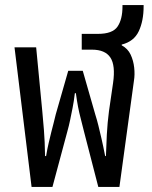

<svg xmlns="http://www.w3.org/2000/svg" viewBox="-20 -734 595 754"><path d="M104 0 37 -548H122L146 -298Q149 -267 152.5 -223.5Q156 -180 157 -121H161Q166 -151 171.5 -174Q177 -197 181.5 -215.5Q186 -234 190.5 -250.5Q195 -267 199 -285L248 -456H305L354 -285Q361 -263 366.5 -240.5Q372 -218 378.5 -190Q385 -162 393 -121H396Q397 -159 399.5 -205.5Q402 -252 408 -298L424 -408Q434 -477 413.5 -508Q393 -539 341 -539H301V-601H365Q422 -601 441.5 -629.5Q461 -658 461 -709V-714H544V-709Q544 -652 525 -611.5Q506 -571 458 -559V-556Q482 -543 493 -519.5Q504 -496 507 -468.5Q510 -441 506 -417L449 0H366L310 -217Q303 -246 297 -268.5Q291 -291 286.5 -314.5Q282 -338 278 -368H274Q270 -335 265 -310Q260 -285 255.5 -263Q251 -241 244 -216L186 0Z"/></svg>

Font: Noto Sans Thai Condensed
Style: Regular
Weight: 400
Width: 3
Designer: Monotype Design Team
Foundry: Monotype Imaging Inc.
Version: Version 2.002